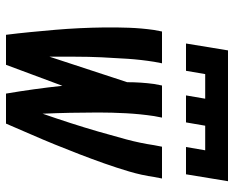

<svg xmlns="http://www.w3.org/2000/svg" viewBox="-90 -690 780 640"><g transform="rotate(90 300.0 -370.0)"><path d="M96 0Q91 -40 87 -81Q83 -122 79.5 -162.5Q76 -203 74 -244.5Q72 -286 71.5 -327Q71 -368 72.5 -410Q74 -452 80 -494L85 -520H191L186 -494Q179 -450 176 -406Q173 -362 171 -318.5Q169 -275 169 -231.5Q169 -188 169 -145L254 -404Q254 -427 255.5 -449.5Q257 -472 260 -494L265 -520H372L367 -494Q360 -447 357.5 -400Q355 -353 355 -307Q355 -261 356 -214.5Q357 -168 359 -122Q375 -168 390 -214.5Q405 -261 418.5 -307.5Q432 -354 444.5 -400.5Q457 -447 464 -494L469 -520H575L570 -494Q564 -452 551.5 -410Q539 -368 524.5 -327Q510 -286 494 -244.5Q478 -203 461.5 -162.5Q445 -122 427 -81Q409 -40 392 0H292Q284 -47 277.5 -94Q271 -141 266 -188L196 0ZM125 -600 148 -740H584L561 -600H470L481 -664H399L388 -600H298L309 -664H227L216 -600Z"/></g></svg>

Font: Iosevka Extended Oblique
Style: Bold
Weight: 700
Width: 7
Italic angle: -9°
Monospace: yes
Designer: Belleve Invis
Foundry: Belleve Invis
Version: Version 32.5.0; ttfautohint (v1.8.4)